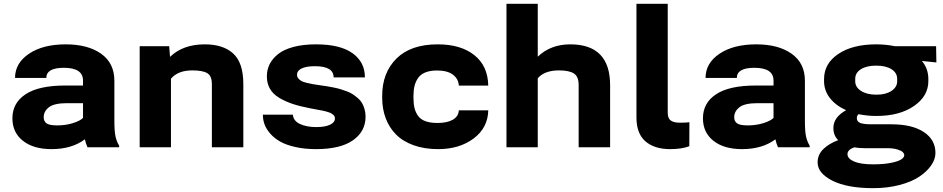

<svg xmlns="http://www.w3.org/2000/svg" viewBox="-20 -770 4932 1004"><path d="M249.5 9.8Q154.8 9.8 99.9 -33.7Q44.9 -77.1 44.9 -151.4Q44.9 -231.9 114 -277.3Q183.1 -322.8 321.3 -322.8H414.1V-348.6Q414.1 -415.5 314 -415.5Q222.2 -415.5 222.2 -362.3H58.6Q58.6 -439.9 131.6 -489Q204.6 -538.1 323.7 -538.1Q439.5 -538.1 508.8 -489Q578.1 -439.9 578.1 -347.7V-136.7Q578.1 -84 584 -56.9Q589.8 -29.8 603 -8.3V0H437.5Q428.7 -19 423.8 -41.5Q355.5 9.8 249.5 9.8ZM208.5 -156.7Q208.5 -135.7 223.4 -125Q238.3 -114.3 279.3 -114.3Q323.2 -114.3 360.8 -126Q398.4 -137.7 414.1 -153.3V-230.5H330.1Q263.2 -230.5 235.8 -209.2Q208.5 -188 208.5 -156.7Z M710.4 0V-528.3H864.7L869.1 -472.7Q937 -538.1 1050.8 -538.1Q1147.5 -538.1 1200 -489.7Q1252.4 -441.4 1252.4 -329.6V0H1087.9V-330.1Q1087.9 -373 1063.7 -387.5Q1039.6 -401.9 985.4 -401.9Q910.6 -401.9 874 -358.4V0Z M1731.4 -150.4Q1731.4 -155.8 1729.5 -160.6Q1727.5 -165.5 1722.9 -169.4Q1718.3 -173.3 1713.4 -176.5Q1708.5 -179.7 1700 -182.4Q1691.4 -185.1 1684.6 -187.3Q1677.7 -189.5 1666 -191.7Q1654.3 -193.8 1646.2 -195.3Q1638.2 -196.8 1624.5 -199.5Q1610.8 -202.1 1602.1 -203.6Q1548.3 -213.9 1509.8 -226.8Q1471.2 -239.7 1439.2 -259Q1407.2 -278.3 1391.4 -306.2Q1375.5 -334 1375.5 -370.6Q1375.5 -405.3 1390.1 -434.6Q1404.8 -463.9 1434.6 -487.5Q1464.4 -511.2 1514.9 -524.7Q1565.4 -538.1 1632.3 -538.1Q1758.8 -538.1 1823.5 -491.7Q1888.2 -445.3 1888.2 -365.2H1724.6Q1724.6 -423.8 1627 -423.8Q1581.5 -423.8 1557.4 -412.1Q1533.2 -400.4 1533.2 -378.9Q1533.2 -368.2 1540 -359.9Q1546.9 -351.6 1556.2 -346.4Q1565.4 -341.3 1583.3 -336.9Q1601.1 -332.5 1615 -330.1Q1628.9 -327.6 1653.3 -324.2Q1674.8 -321.3 1687.3 -319.3Q1699.7 -317.4 1721.9 -313Q1744.1 -308.6 1758.3 -304.4Q1772.5 -300.3 1792.2 -293Q1812 -285.6 1824.5 -277.3Q1836.9 -269 1851.1 -257.1Q1865.2 -245.1 1873 -231.4Q1880.9 -217.8 1886.2 -199.5Q1891.6 -181.2 1891.6 -160.2Q1891.6 -82.5 1825.7 -36.4Q1759.8 9.8 1632.8 9.8Q1573.7 9.8 1525.4 -1Q1477.1 -11.7 1445.8 -29.3Q1414.6 -46.9 1393.6 -70.8Q1372.6 -94.7 1363.5 -119.4Q1354.5 -144 1354.5 -170.4H1511.2Q1514.2 -137.7 1548.6 -121.6Q1583 -105.5 1634.3 -105.5Q1679.7 -105.5 1705.6 -117.7Q1731.4 -129.9 1731.4 -150.4Z M2267.1 -127Q2318.4 -127 2347.9 -144Q2377.4 -161.1 2379.4 -192.9H2533.2Q2531.2 -101.6 2456.8 -45.9Q2382.3 9.8 2271.5 9.8Q2199.2 9.8 2142.8 -10.5Q2086.4 -30.8 2050.8 -66.9Q2015.1 -103 1996.8 -151.9Q1978.5 -200.7 1978.5 -259.3V-268.6Q1978.5 -389.6 2053.2 -463.9Q2127.9 -538.1 2269 -538.1Q2389.6 -538.1 2460.4 -481.7Q2531.2 -425.3 2533.2 -322.3H2379.4Q2377.4 -357.4 2348.6 -379.4Q2319.8 -401.4 2265.1 -401.4Q2229 -401.4 2203.9 -391.1Q2178.7 -380.9 2165.8 -361.6Q2152.8 -342.3 2147.5 -320.1Q2142.1 -297.9 2142.1 -268.6V-259.3Q2142.1 -228.5 2147.2 -206.3Q2152.3 -184.1 2165.5 -165Q2178.7 -146 2204.1 -136.5Q2229.5 -127 2267.1 -127Z M2628.4 0V-750H2792V-473.6Q2859.4 -538.1 2961.9 -538.1Q3170.4 -538.1 3170.4 -324.2V0H3005.9V-325.2Q3005.9 -369.6 2981.2 -385.7Q2956.5 -401.9 2903.3 -401.9Q2827.6 -401.9 2792 -360.8V0Z M3308.1 -750H3471.7V-180.7Q3471.7 -151.4 3487.3 -139.9Q3502.9 -128.4 3535.6 -128.4Q3570.8 -128.4 3585 -130.9L3584.5 -5.4Q3544.9 9.8 3484.4 9.8Q3401.9 9.8 3355 -31Q3308.1 -71.8 3308.1 -155.8Z M3860.4 9.8Q3765.6 9.8 3710.7 -33.7Q3655.8 -77.1 3655.8 -151.4Q3655.8 -231.9 3724.9 -277.3Q3793.9 -322.8 3932.1 -322.8H4024.9V-348.6Q4024.9 -415.5 3924.8 -415.5Q3833 -415.5 3833 -362.3H3669.4Q3669.4 -439.9 3742.4 -489Q3815.4 -538.1 3934.6 -538.1Q4050.3 -538.1 4119.6 -489Q4189 -439.9 4189 -347.7V-136.7Q4189 -84 4194.8 -56.9Q4200.7 -29.8 4213.9 -8.3V0H4048.3Q4039.6 -19 4034.7 -41.5Q3966.3 9.8 3860.4 9.8ZM3819.3 -156.7Q3819.3 -135.7 3834.2 -125Q3849.1 -114.3 3890.1 -114.3Q3934.1 -114.3 3971.7 -126Q4009.3 -137.7 4024.9 -153.3V-230.5H3940.9Q3874 -230.5 3846.7 -209.2Q3819.3 -188 3819.3 -156.7Z M4255.4 79.1Q4255.4 39.1 4284.9 10Q4314.5 -19 4362.8 -37.1Q4337.9 -62 4337.9 -100.6Q4337.9 -156.7 4404.3 -193.8Q4349.1 -218.8 4319.1 -258.1Q4289.1 -297.4 4289.1 -345.7V-356.4Q4289.1 -438 4363.8 -488Q4438.5 -538.1 4561.5 -538.1Q4612.8 -538.1 4660.2 -528.3H4875L4876.5 -443.4L4800.8 -451.2Q4834.5 -411.1 4834.5 -356.4V-345.7Q4834.5 -267.6 4759.3 -215.6Q4684.1 -163.6 4563 -163.6Q4515.6 -163.6 4469.2 -172.9Q4460.4 -164.1 4460.4 -153.3Q4460.4 -133.3 4479.2 -126.7Q4498 -120.1 4534.7 -120.1H4640.1Q4749.5 -120.1 4810.5 -79.8Q4871.6 -39.6 4871.6 29.8Q4871.6 62.5 4849.4 94.7Q4827.1 127 4787.1 153.8Q4747.1 180.7 4684.1 197.3Q4621.1 213.9 4546.4 213.9Q4410.2 213.9 4332.8 174.8Q4255.4 135.7 4255.4 79.1ZM4561.5 -426.8Q4511.2 -426.8 4481.7 -408Q4452.1 -389.2 4452.1 -357.9V-344.7Q4452.1 -314.5 4482.4 -294.7Q4512.7 -274.9 4563 -274.9Q4612.3 -274.9 4641.8 -294.7Q4671.4 -314.5 4671.4 -344.7V-357.9Q4671.4 -389.2 4641.8 -408Q4612.3 -426.8 4561.5 -426.8ZM4619.6 4.9H4503.4Q4472.7 4.9 4446.3 0.5Q4411.6 13.2 4411.6 36.1Q4411.6 59.6 4446 74.5Q4480.5 89.4 4546.4 89.4Q4599.1 89.4 4637 82Q4674.8 74.7 4691.7 64.2Q4708.5 53.7 4708.5 41.5Q4708.5 33.7 4701.2 25.9Q4693.8 18.1 4672.6 11.5Q4651.4 4.9 4619.6 4.9Z"/></svg>

Font: Bert Sans Black
Style: Regular
Weight: 900
Designer: Christian Robertson, Adam Twardoch, & Cristiano Sobral
Foundry: Google
Version: Version 12.135;January 10, 2020;FontCreator 12.0.0.2547 64-b